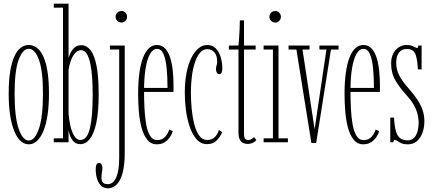

<svg xmlns="http://www.w3.org/2000/svg" viewBox="-20 -770 2342 1039"><path d="M136 11Q111 11 90.8 -8Q70.5 -27 56.2 -62.8Q42 -98.5 34.5 -149.2Q27 -200 27 -263.5Q27 -333 35 -383Q43 -433 57.8 -464.8Q72.5 -496.5 92.2 -511.5Q112 -526.5 136 -526.5Q159.5 -526.5 179.5 -511.5Q199.5 -496.5 214.2 -464.8Q229 -433 237 -383Q245 -333 245 -263.5Q245 -200 237.5 -149.2Q230 -98.5 215.5 -62.8Q201 -27 181 -8Q161 11 136 11ZM136 -9.5Q168.5 -9.5 190.5 -73.2Q212.5 -137 212.5 -263.5Q212.5 -387.5 190.5 -446.8Q168.5 -506 136 -506Q103 -506 81 -446.8Q59 -387.5 59 -263.5Q59 -137 81 -73.2Q103 -9.5 136 -9.5Z M415 10Q393 10 379.5 -3.5Q366 -17 359.2 -35.2Q352.5 -53.5 351 -67.5V0H271V-21.5H321V-728.5H271V-750H351V-455.5Q354 -467.5 361.8 -484Q369.5 -500.5 383.8 -513Q398 -525.5 420 -525.5Q448 -525.5 469.2 -499.5Q490.5 -473.5 502.2 -415Q514 -356.5 514 -259Q514 -163.5 501 -104.2Q488 -45 465.8 -17.5Q443.5 10 415 10ZM415 -12.5Q434 -12.5 446.8 -29.2Q459.5 -46 467 -77.8Q474.5 -109.5 478 -154.5Q481.5 -199.5 481.5 -256.5Q481.5 -303.5 478.8 -347Q476 -390.5 469 -424.5Q462 -458.5 449.8 -478.5Q437.5 -498.5 418.5 -498.5Q399 -498.5 384.5 -480.2Q370 -462 361.8 -437Q353.5 -412 351 -392V-156.5Q353 -126.5 360 -93Q367 -59.5 380.8 -36Q394.5 -12.5 415 -12.5Z M563.5 249Q542 249 527.5 235.5Q513 222 505.5 198.5Q498 175 498 144.5Q498 129.5 502.2 120.8Q506.5 112 516 112Q526 112 530 120Q534 128 534 139Q534 147 532.8 155Q531.5 163 530.2 171.5Q529 180 529 190Q529 207.5 535.2 215.5Q541.5 223.5 549.5 225Q557.5 226.5 563.5 226.5Q593 226.5 609 189.8Q625 153 625 86.5V-502H575V-523.5H655V55.5Q655 105.5 648.5 142Q642 178.5 629.8 202.2Q617.5 226 600.8 237.5Q584 249 563.5 249ZM638 -648Q624 -648 614.8 -657.2Q605.5 -666.5 605.5 -679Q605.5 -692.5 614.8 -701.5Q624 -710.5 638 -710.5Q650 -710.5 658.8 -701.5Q667.5 -692.5 667.5 -679Q667.5 -666.5 658.8 -657.2Q650 -648 638 -648Z M829.5 11Q797 11 776.8 -14.2Q756.5 -39.5 745.8 -80.2Q735 -121 731.2 -169Q727.5 -217 727.5 -262.5Q727.5 -325.5 734.2 -374.8Q741 -424 754 -457.8Q767 -491.5 786 -509Q805 -526.5 829.5 -526.5Q857.5 -526.5 875.2 -506Q893 -485.5 902.5 -452.8Q912 -420 915.5 -381.8Q919 -343.5 919 -308Q919 -299 919 -290Q919 -281 918.5 -272.5H753V-294H886.5Q886.5 -351 882 -399.2Q877.5 -447.5 865.2 -476.5Q853 -505.5 829.5 -505.5Q807.5 -505.5 791.8 -477.8Q776 -450 767.8 -399.2Q759.5 -348.5 759.5 -278Q759.5 -231.5 761.8 -184.5Q764 -137.5 770.8 -98.5Q777.5 -59.5 791.8 -35.8Q806 -12 830.5 -12Q859 -12 874.8 -30.8Q890.5 -49.5 895.5 -69L915 -60.5Q906.5 -31 884 -10Q861.5 11 829.5 11Z M1100.5 10Q1067 10 1044 -16Q1021 -42 1006.8 -83.8Q992.5 -125.5 986.2 -174Q980 -222.5 980 -267.5Q980 -328 989.5 -376Q999 -424 1015.8 -457.5Q1032.5 -491 1054.5 -508.8Q1076.5 -526.5 1101 -526.5Q1130 -526.5 1148 -507.8Q1166 -489 1174.5 -460.2Q1183 -431.5 1183 -401Q1183 -386 1179.5 -377.5Q1176 -369 1166.5 -369Q1157 -369 1153 -377Q1149 -385 1149 -396.5Q1149 -404.5 1150.5 -410Q1152 -415.5 1153.5 -422.2Q1155 -429 1155 -439Q1155 -470 1140 -487Q1125 -504 1101 -504Q1078.5 -504 1062 -484.2Q1045.5 -464.5 1034.5 -431.2Q1023.5 -398 1018.2 -356.2Q1013 -314.5 1013 -270Q1013 -229 1017 -184Q1021 -139 1030.8 -100Q1040.5 -61 1057.5 -36.8Q1074.5 -12.5 1100.5 -12.5Q1128 -12.5 1143.2 -28.8Q1158.5 -45 1165 -67L1182 -54.5Q1173.5 -32 1153.8 -11Q1134 10 1100.5 10Z M1321 9Q1309 9 1297.2 4.2Q1285.5 -0.5 1278 -14Q1270.5 -27.5 1270.5 -55V-502H1218.5V-523.5H1270.5Q1272 -535 1273.5 -557.8Q1275 -580.5 1276.5 -607.8Q1278 -635 1278 -660H1300.5V-523.5H1363.5V-502H1300.5V-44.5Q1300.5 -25 1307.5 -18.5Q1314.5 -12 1322.5 -12Q1333.5 -12 1342.2 -17.8Q1351 -23.5 1355 -28L1367.5 -11.5Q1361 -3.5 1348 2.8Q1335 9 1321 9Z M1406.5 0V-21.5H1457V-502H1406.5V-523.5H1487V-21.5H1538V0ZM1470.5 -648Q1456.5 -648 1447.2 -657.2Q1438 -666.5 1438 -679Q1438 -692.5 1447.2 -701.5Q1456.5 -710.5 1470.5 -710.5Q1482 -710.5 1491 -701.5Q1500 -692.5 1500 -679Q1500 -666.5 1491 -657.2Q1482 -648 1470.5 -648Z M1665 3.5 1584 -502H1541.5V-523.5H1655V-502H1617L1682.5 -70.5L1746.5 -502H1708.5V-523.5H1812V-502H1771L1691 3.5Z M1946.5 11Q1914 11 1893.8 -14.2Q1873.5 -39.5 1862.8 -80.2Q1852 -121 1848.2 -169Q1844.5 -217 1844.5 -262.5Q1844.5 -325.5 1851.2 -374.8Q1858 -424 1871 -457.8Q1884 -491.5 1903 -509Q1922 -526.5 1946.5 -526.5Q1974.5 -526.5 1992.2 -506Q2010 -485.5 2019.5 -452.8Q2029 -420 2032.5 -381.8Q2036 -343.5 2036 -308Q2036 -299 2036 -290Q2036 -281 2035.5 -272.5H1870V-294H2003.5Q2003.5 -351 1999 -399.2Q1994.5 -447.5 1982.2 -476.5Q1970 -505.5 1946.5 -505.5Q1924.5 -505.5 1908.8 -477.8Q1893 -450 1884.8 -399.2Q1876.5 -348.5 1876.5 -278Q1876.5 -231.5 1878.8 -184.5Q1881 -137.5 1887.8 -98.5Q1894.5 -59.5 1908.8 -35.8Q1923 -12 1947.5 -12Q1976 -12 1991.8 -30.8Q2007.5 -49.5 2012.5 -69L2032 -60.5Q2023.5 -31 2001 -10Q1978.5 11 1946.5 11Z M2187.5 11Q2165 11 2151.5 5Q2138 -1 2130.2 -7Q2122.5 -13 2117 -13Q2112.5 -13 2110.8 -9.5Q2109 -6 2108.5 0H2092V-133.5H2112Q2114 -101 2118.2 -77.8Q2122.5 -54.5 2130.8 -39.8Q2139 -25 2152.5 -17.8Q2166 -10.5 2186.5 -10.5Q2208.5 -10.5 2221.5 -25Q2234.5 -39.5 2240 -61Q2245.5 -82.5 2245.5 -103Q2245.5 -130 2239 -155Q2232.5 -180 2217 -205.8Q2201.5 -231.5 2175.5 -260Q2143 -295.5 2119.8 -334.8Q2096.5 -374 2096.5 -426.5Q2096.5 -457.5 2107.8 -479.8Q2119 -502 2138.2 -514.2Q2157.5 -526.5 2180 -526.5Q2197 -526.5 2208 -522.5Q2219 -518.5 2226 -514.5Q2233 -510.5 2237 -510.5Q2240.5 -510.5 2241.8 -514Q2243 -517.5 2243.5 -523.5H2261.5V-394.5H2241.5Q2239.5 -430 2235.2 -451.8Q2231 -473.5 2223.8 -485Q2216.5 -496.5 2206 -500.8Q2195.5 -505 2180.5 -505Q2154 -505 2139 -485.5Q2124 -466 2124 -430Q2124 -393.5 2141 -361Q2158 -328.5 2192.5 -290Q2221.5 -257 2240.2 -228Q2259 -199 2267.8 -171.2Q2276.5 -143.5 2276.5 -114Q2276.5 -80 2266.2 -51.8Q2256 -23.5 2236.2 -6.2Q2216.5 11 2187.5 11Z"/></svg>

Font: Imbue 48pt Thin
Style: Regular
Weight: 250
Designer: Tyler Finck
Foundry: Etcetera Type Company
Version: Version 1.102